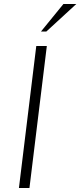

<svg xmlns="http://www.w3.org/2000/svg" viewBox="-20 -941 402 961"><path d="M185.1 -783.2 297.4 -920.9H361.8L211.9 -783.2ZM74.7 0 161.6 -710.9H214.4L127.4 0Z"/></svg>

Font: Muli
Style: ExtraLightItalic
Weight: 200
Italic angle: -7°
Designer: Vernon Adams
Foundry: newtypography
Version: Version 2.0; ttfautohint (v1.00rc1.2-2d82) -l 8 -r 50 -G 200